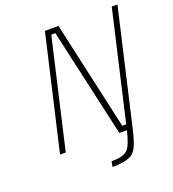

<svg xmlns="http://www.w3.org/2000/svg" viewBox="-154 -818 1000 1107"><g transform="rotate(-20 346.5 -264.5)"><path d="M86 0 248 -700H331L480 -33H504L658 -700H693L533 -7Q513 81 496.5 111Q480 141 462 150Q422 171 346 171L352 138Q424 138 450 113Q476 88 496 0H450L300 -667H275L121 0Z"/></g></svg>

Font: TitilliumWebThinItalic
Style: Thin Italic
Weight: 200
Italic angle: -13°
Version: Version 1.001;PS 57.000;hotconv 1.0.70;makeotf.lib2.5.55311